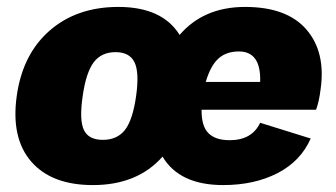

<svg xmlns="http://www.w3.org/2000/svg" viewBox="-20 -530 980 560"><path d="M325.2 -509.8Q453.1 -509.8 503.9 -428.2Q574.2 -509.8 694.8 -509.8Q816.9 -509.8 873.8 -443.8Q930.7 -377.9 915 -269Q910.6 -233.4 901.9 -210H567.9Q567.4 -162.1 587.9 -141.6Q608.4 -121.1 649.9 -121.1Q714.8 -121.1 738.8 -171.9L886.2 -126Q856.9 -59.6 789.3 -24.9Q721.7 9.8 630.9 9.8Q503.4 9.8 454.1 -73.2Q380.9 9.8 251 9.8Q130.4 9.8 71 -58.8Q11.7 -127.4 28.8 -250Q45.9 -372.1 125 -440.9Q204.1 -509.8 325.2 -509.8ZM221.2 -250Q210.9 -180.2 224.6 -151.1Q238.3 -122.1 279.8 -122.1Q321.8 -122.1 344.5 -151.1Q367.2 -180.2 377 -250Q386.7 -318.8 372.3 -348.4Q357.9 -377.9 316.9 -377.9Q275.9 -377.9 253.4 -348.4Q231 -318.8 221.2 -250ZM580.1 -291H738.8Q741.7 -379.9 676.8 -379.9Q639.6 -379.9 616.7 -358.9Q593.8 -337.9 580.1 -291Z"/></svg>

Font: Human Sans Black
Style: Italic
Weight: 800
Italic angle: -8°
Designer: Tim Radville
Foundry: Continuum
Version: Version 1.000;FEAKit 1.0